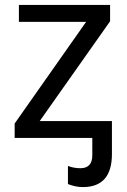

<svg xmlns="http://www.w3.org/2000/svg" viewBox="-20 -556 510 774"><path d="M431.2 64.9Q431.2 198.2 314 198.2Q284.7 198.2 253.9 186V112.8Q276.4 122.1 304.2 122.1Q352.1 122.1 352.1 69.8V0H39.1V-58.1L327.1 -467.8H56.2V-536.1H423.8V-470.2L140.1 -67.9H431.2Z"/></svg>

Font: NotoSans
Style: Regular
Weight: 400
Designer: Monotype Design team
Foundry: Monotype Imaging Inc.
Version: Version 1.04; ttfautohint (v1.4.1)